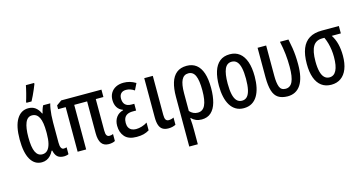

<svg xmlns="http://www.w3.org/2000/svg" viewBox="-98 -1231 3638 1923"><g transform="rotate(-15 1721.5 -269.0)"><path d="M224.1 -66.4Q256.3 -66.4 277.6 -88.4Q298.8 -110.4 309.3 -152.6Q319.8 -194.8 319.8 -255.4V-272.9Q319.8 -374 295.9 -422.1Q272 -470.2 222.2 -470.2Q175.3 -470.2 153.3 -417.7Q131.3 -365.2 131.3 -266.6Q131.3 -163.1 154.3 -114.7Q177.2 -66.4 224.1 -66.4ZM198.7 9.8Q123.5 9.8 82.5 -61Q41.5 -131.8 41.5 -267.6Q41.5 -406.2 85 -477.5Q128.4 -548.8 205.1 -548.8Q247.6 -548.8 277.3 -526.9Q307.1 -504.9 326.7 -461.9H331.5Q335.4 -482.9 342.5 -503.7Q349.6 -524.4 357.9 -539.1H431.2Q424.3 -516.1 419.4 -486.1Q414.6 -456.1 411.9 -420.9Q409.2 -385.7 409.2 -346.7V-137.7Q409.2 -101.6 418.5 -84Q427.7 -66.4 445.3 -66.4Q453.6 -66.4 461.2 -67.9Q468.8 -69.3 475.6 -71.3V0Q471.7 2.9 463.4 4.9Q455.1 6.8 446 8.3Q437 9.8 429.7 9.8Q385.7 9.8 361.8 -10.5Q337.9 -30.8 328.1 -77.1H321.3Q308.6 -50.3 290.3 -30.5Q272 -10.7 249 -0.5Q226.1 9.8 198.7 9.8ZM201.7 -606V-618.2Q205.6 -629.9 211.9 -651.6Q218.3 -673.3 224.6 -698.5Q231 -723.6 235.8 -745.6Q240.7 -767.6 242.7 -778.3H328.1V-767.1Q318.8 -743.2 306.9 -714.8Q294.9 -686.5 281.5 -658.4Q268.1 -630.4 254.9 -606Z M920.9 -71.3Q929.7 -71.3 939.9 -73.2Q950.2 -75.2 959 -79.6V-7.3Q947.8 -0.5 930.2 3.4Q912.6 7.3 893.1 7.3Q842.3 7.3 817.6 -27.6Q793 -62.5 793 -133.8V-462.4H659.2V0H570.8V-462.4H492.2V-501.5L544.9 -539.1H961.9V-462.4H882.8V-135.7Q882.8 -101.1 892.1 -86.2Q901.4 -71.3 920.9 -71.3Z M1243.2 -316.9V-247.1H1209Q1174.8 -247.1 1153.1 -236.3Q1131.3 -225.6 1120.8 -204.6Q1110.4 -183.6 1110.4 -153.3Q1110.4 -125 1120.8 -106Q1131.3 -86.9 1150.6 -77.1Q1169.9 -67.4 1195.8 -67.4Q1225.1 -67.4 1256.1 -76.9Q1287.1 -86.4 1313 -103.5V-22.9Q1285.2 -5.9 1254.4 2Q1223.6 9.8 1181.6 9.8Q1098.1 9.8 1059.1 -34.4Q1020 -78.6 1020 -148.4Q1020 -200.7 1045.7 -236.3Q1071.3 -272 1118.2 -283.7V-288.1Q1079.6 -301.8 1060.3 -333.5Q1041 -365.2 1041 -410.2Q1041 -452.1 1060.1 -483.4Q1079.1 -514.6 1113 -531.7Q1147 -548.8 1192.9 -548.8Q1225.1 -548.8 1255.9 -540.3Q1286.6 -531.7 1317.9 -512.7L1284.2 -444.3Q1263.7 -458.5 1241.7 -465.8Q1219.7 -473.1 1199.2 -473.1Q1164.1 -473.1 1146 -454.1Q1127.9 -435.1 1127.9 -402.3Q1127.9 -359.9 1149.7 -338.4Q1171.4 -316.9 1215.3 -316.9Z M1494.6 -539.1V-134.3Q1494.6 -99.1 1504.4 -84.2Q1514.2 -69.3 1534.7 -69.3Q1548.3 -69.3 1563.2 -73.2Q1578.1 -77.1 1586.9 -82.5V-7.3Q1570.8 1 1551.8 5.4Q1532.7 9.8 1511.2 9.8Q1475.1 9.8 1451.7 -4.6Q1428.2 -19 1417 -50.5Q1405.8 -82 1405.8 -132.8V-539.1Z M2027.3 -271Q2027.3 -185.5 2009.5 -122.3Q1991.7 -59.1 1953.9 -24.7Q1916 9.8 1856.4 9.8Q1822.8 9.8 1796.9 -1.5Q1771 -12.7 1752.4 -32.7H1747.6Q1751 2.9 1752 36.1Q1752.9 69.3 1752.9 98.1V239.3H1664.1V-276.4Q1664.1 -362.3 1682.9 -423.1Q1701.7 -483.9 1742.2 -516.4Q1782.7 -548.8 1846.7 -548.8Q1905.3 -548.8 1945.6 -518.1Q1985.8 -487.3 2006.6 -425.8Q2027.3 -364.3 2027.3 -271ZM1843.8 -471.7Q1796.9 -471.7 1774.4 -427Q1752 -382.3 1752 -289.6V-106Q1768.1 -86.9 1789.6 -76.7Q1811 -66.4 1835.9 -66.4Q1887.7 -66.4 1912.1 -116.7Q1936.5 -167 1936.5 -271Q1936.5 -375 1914.6 -423.3Q1892.6 -471.7 1843.8 -471.7Z M2479 -270Q2479 -208.5 2468 -157.2Q2457 -106 2434.3 -68.6Q2411.6 -31.2 2376.5 -10.7Q2341.3 9.8 2292.5 9.8Q2246.6 9.8 2211.9 -10.5Q2177.2 -30.8 2154.3 -67.9Q2131.3 -105 2119.9 -156.5Q2108.4 -208 2108.4 -270Q2108.4 -357.4 2128.2 -419.7Q2147.9 -481.9 2189 -515.4Q2230 -548.8 2294.4 -548.8Q2353 -548.8 2394.3 -517.1Q2435.5 -485.4 2457.3 -423.3Q2479 -361.3 2479 -270ZM2198.7 -269.5Q2198.7 -203.1 2208.7 -158Q2218.8 -112.8 2240 -90.1Q2261.2 -67.4 2294.4 -67.4Q2327.1 -67.4 2347.9 -89.6Q2368.7 -111.8 2378.7 -157Q2388.7 -202.1 2388.7 -270Q2388.7 -336.9 2378.7 -381.8Q2368.7 -426.8 2347.9 -449.2Q2327.1 -471.7 2293.9 -471.7Q2243.7 -471.7 2221.2 -421.4Q2198.7 -371.1 2198.7 -269.5Z M2747.1 8.8Q2687 7.8 2650.6 -15.9Q2614.3 -39.6 2597.9 -92.3Q2581.5 -145 2581.1 -231.9V-539.1H2669.9V-223.6Q2669.9 -150.9 2685.1 -110.4Q2700.2 -69.8 2747.1 -69.8Q2796.4 -69.8 2819.3 -119.1Q2842.3 -168.5 2842.3 -272.5Q2842.3 -339.4 2835.4 -403.8Q2828.6 -468.3 2813 -539.1H2900.9Q2912.1 -485.8 2918.5 -444.8Q2924.8 -403.8 2927.7 -364Q2930.7 -324.2 2930.7 -273.9Q2930.7 -132.8 2883.5 -62Q2836.4 8.8 2747.1 8.8Z M3386.2 -242.2Q3386.2 -161.6 3364 -105.2Q3341.8 -48.8 3300 -19.5Q3258.3 9.8 3200.7 9.8Q3140.6 9.8 3099.1 -21.2Q3057.6 -52.2 3036.4 -111.3Q3015.1 -170.4 3015.1 -255.4Q3015.1 -350.1 3040.3 -413.1Q3065.4 -476.1 3116.7 -507.6Q3168 -539.1 3246.1 -539.1H3423.8V-462.4H3329.6Q3358.4 -418.9 3372.3 -364Q3386.2 -309.1 3386.2 -242.2ZM3105.5 -257.8Q3105.5 -192.9 3116.5 -150.4Q3127.4 -107.9 3148.9 -87.2Q3170.4 -66.4 3201.2 -66.4Q3248.5 -66.4 3272.5 -113.8Q3296.4 -161.1 3296.4 -252.9Q3296.4 -291 3291.7 -326.2Q3287.1 -361.3 3277.8 -395.3Q3268.6 -429.2 3253.4 -462.4H3230.5Q3165 -462.4 3135.3 -412.6Q3105.5 -362.8 3105.5 -257.8Z"/></g></svg>

Font: Open Sans Condensed Medium
Style: Regular
Weight: 500
Width: 3
Designer: Monotype Design Team
Foundry: Monotype Imaging Inc.
Version: Version 3.000